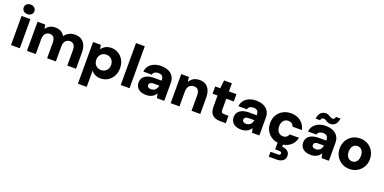

<svg xmlns="http://www.w3.org/2000/svg" viewBox="-9 -1763 6154 3076"><g transform="rotate(20 3067.5 -225.0)"><path d="M63 0V-496H213V0ZM139 -555Q98 -555 73 -578Q48 -601 48 -636Q48 -672 73 -695Q98 -718 139 -718Q179 -718 204.5 -695Q230 -672 230 -636Q230 -601 204.5 -578Q179 -555 139 -555Z M335 0V-496H466L479 -426H480Q503 -465 543 -486.5Q583 -508 636 -508Q673 -508 703.5 -498.5Q734 -489 758 -469.5Q782 -450 797 -421H798Q827 -461 871.5 -484.5Q916 -508 973 -508Q1038 -508 1082 -480.5Q1126 -453 1149 -401Q1172 -349 1172 -275V0H1023V-261Q1023 -319 1001 -350.5Q979 -382 931 -382Q900 -382 876.5 -367Q853 -352 840.5 -324Q828 -296 828 -257V0H679V-261Q679 -319 657 -350.5Q635 -382 585 -382Q556 -382 533 -367Q510 -352 497.5 -323.5Q485 -295 485 -255V0Z M1282 215V-496H1413L1428 -426H1429Q1445 -449 1467.5 -467.5Q1490 -486 1521 -497Q1552 -508 1592 -508Q1661 -508 1715 -474Q1769 -440 1800.5 -381.5Q1832 -323 1832 -247Q1832 -173 1800.5 -114Q1769 -55 1714.5 -21.5Q1660 12 1591 12Q1537 12 1497.5 -7.5Q1458 -27 1432 -60V215ZM1553 -116Q1590 -116 1619 -133Q1648 -150 1664 -179.5Q1680 -209 1680 -247Q1680 -285 1664 -315Q1648 -345 1619 -362Q1590 -379 1553 -379Q1516 -379 1487.5 -362Q1459 -345 1443 -315.5Q1427 -286 1427 -248Q1427 -210 1443 -180Q1459 -150 1487.5 -133Q1516 -116 1553 -116Z M1934 0V-715H2084V0Z M2370 12Q2308 12 2267.5 -8Q2227 -28 2207.5 -61.5Q2188 -95 2188 -136Q2188 -181 2211 -215.5Q2234 -250 2281.5 -270Q2329 -290 2404 -290H2526Q2526 -323 2517 -344.5Q2508 -366 2488.5 -376.5Q2469 -387 2437 -387Q2402 -387 2376.5 -372Q2351 -357 2345 -326H2201Q2206 -381 2237 -421.5Q2268 -462 2320 -485Q2372 -508 2438 -508Q2510 -508 2563.5 -485Q2617 -462 2646.5 -416.5Q2676 -371 2676 -305V0H2551L2534 -74H2533Q2521 -54 2505 -38Q2489 -22 2468.5 -11Q2448 0 2423.5 6Q2399 12 2370 12ZM2412 -102Q2436 -102 2454.5 -110Q2473 -118 2486 -131.5Q2499 -145 2507 -163Q2515 -181 2519 -202H2422Q2396 -202 2379.5 -195.5Q2363 -189 2355 -177.5Q2347 -166 2347 -150Q2347 -134 2355 -123.5Q2363 -113 2378 -107.5Q2393 -102 2412 -102Z M2785 0V-496H2915L2927 -414H2928Q2951 -457 2993 -482.5Q3035 -508 3096 -508Q3160 -508 3203 -480.5Q3246 -453 3268 -401.5Q3290 -350 3290 -275V0H3141V-261Q3141 -319 3118.5 -350.5Q3096 -382 3044 -382Q3012 -382 2987 -367Q2962 -352 2948.5 -323.5Q2935 -295 2935 -255V0Z M3633 0Q3578 0 3536.5 -17.5Q3495 -35 3472 -75Q3449 -115 3449 -184V-372H3364V-496H3449L3465 -635H3598V-496H3726V-372H3598V-182Q3598 -152 3612 -139.5Q3626 -127 3659 -127H3725V0Z M3991 12Q3929 12 3888.5 -8Q3848 -28 3828.5 -61.5Q3809 -95 3809 -136Q3809 -181 3832 -215.5Q3855 -250 3902.5 -270Q3950 -290 4025 -290H4147Q4147 -323 4138 -344.5Q4129 -366 4109.5 -376.5Q4090 -387 4058 -387Q4023 -387 3997.5 -372Q3972 -357 3966 -326H3822Q3827 -381 3858 -421.5Q3889 -462 3941 -485Q3993 -508 4059 -508Q4131 -508 4184.5 -485Q4238 -462 4267.5 -416.5Q4297 -371 4297 -305V0H4172L4155 -74H4154Q4142 -54 4126 -38Q4110 -22 4089.5 -11Q4069 0 4044.5 6Q4020 12 3991 12ZM4033 -102Q4057 -102 4075.5 -110Q4094 -118 4107 -131.5Q4120 -145 4128 -163Q4136 -181 4140 -202H4043Q4017 -202 4000.5 -195.5Q3984 -189 3976 -177.5Q3968 -166 3968 -150Q3968 -134 3976 -123.5Q3984 -113 3999 -107.5Q4014 -102 4033 -102Z M4656 12Q4577 12 4517.5 -21.5Q4458 -55 4424.5 -113.5Q4391 -172 4391 -248Q4391 -324 4424.5 -382Q4458 -440 4518 -474Q4578 -508 4656 -508Q4754 -508 4821.5 -456.5Q4889 -405 4907 -314H4748Q4739 -345 4714 -362.5Q4689 -380 4655 -380Q4622 -380 4597.5 -364Q4573 -348 4558.5 -318Q4544 -288 4544 -248Q4544 -218 4552 -194Q4560 -170 4575 -152.5Q4590 -135 4610 -125.5Q4630 -116 4655 -116Q4678 -116 4696.5 -123.5Q4715 -131 4728.5 -146Q4742 -161 4748 -182H4907Q4889 -93 4821.5 -40.5Q4754 12 4656 12ZM4555 268V184H4677Q4699 184 4711 177Q4723 170 4723 153Q4723 137 4711 130Q4699 123 4677 123H4611V-4H4703V46Q4734 46 4764 57Q4794 68 4813 92Q4832 116 4832 156Q4832 195 4813 219.5Q4794 244 4763.5 256Q4733 268 4698 268Z M5177 12Q5115 12 5074.5 -8Q5034 -28 5014.5 -61.5Q4995 -95 4995 -136Q4995 -181 5018 -215.5Q5041 -250 5088.5 -270Q5136 -290 5211 -290H5333Q5333 -323 5324 -344.5Q5315 -366 5295.5 -376.5Q5276 -387 5244 -387Q5209 -387 5183.5 -372Q5158 -357 5152 -326H5008Q5013 -381 5044 -421.5Q5075 -462 5127 -485Q5179 -508 5245 -508Q5317 -508 5370.5 -485Q5424 -462 5453.5 -416.5Q5483 -371 5483 -305V0H5358L5341 -74H5340Q5328 -54 5312 -38Q5296 -22 5275.5 -11Q5255 0 5230.5 6Q5206 12 5177 12ZM5219 -102Q5243 -102 5261.5 -110Q5280 -118 5293 -131.5Q5306 -145 5314 -163Q5322 -181 5326 -202H5229Q5203 -202 5186.5 -195.5Q5170 -189 5162 -177.5Q5154 -166 5154 -150Q5154 -134 5162 -123.5Q5170 -113 5185 -107.5Q5200 -102 5219 -102ZM5299 -562Q5270 -562 5249 -573Q5228 -584 5210.5 -595.5Q5193 -607 5172 -607Q5156 -607 5144.5 -596Q5133 -585 5129 -562H5051Q5063 -634 5096 -666.5Q5129 -699 5179 -699Q5208 -699 5229 -687.5Q5250 -676 5268 -665Q5286 -654 5306 -654Q5323 -654 5334.5 -665Q5346 -676 5349 -699H5427Q5416 -627 5382.5 -594.5Q5349 -562 5299 -562Z M5834 12Q5762 12 5703.5 -21.5Q5645 -55 5611 -113.5Q5577 -172 5577 -248Q5577 -324 5611.5 -383Q5646 -442 5704 -475Q5762 -508 5834 -508Q5907 -508 5965.5 -475Q6024 -442 6058 -383Q6092 -324 6092 -248Q6092 -172 6057.5 -113.5Q6023 -55 5965 -21.5Q5907 12 5834 12ZM5834 -117Q5864 -117 5887 -131.5Q5910 -146 5924.5 -175.5Q5939 -205 5939 -248Q5939 -291 5925 -320.5Q5911 -350 5887.5 -364.5Q5864 -379 5835 -379Q5806 -379 5782.5 -364.5Q5759 -350 5744.5 -320.5Q5730 -291 5730 -248Q5730 -205 5744.5 -175.5Q5759 -146 5782.5 -131.5Q5806 -117 5834 -117Z"/></g></svg>

Font: DM Sans 28pt Black
Style: Regular
Weight: 900
Version: Version 4.004;gftools[0.9.30]